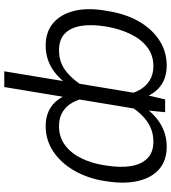

<svg xmlns="http://www.w3.org/2000/svg" viewBox="29 -622 796 894"><g transform="rotate(90 427.0 -175.0)"><path d="M312 203.1 419.4 -445.8 442.9 -545.9H502.4L492.7 -445.8L385.3 203.1ZM28.8 -263.2 30.8 -274.4Q43.5 -359.9 79.1 -422.4Q114.7 -484.9 167.7 -519Q220.7 -553.2 284.7 -553.2Q338.9 -553.2 375.7 -527.8Q412.6 -502.4 431.6 -454.6Q450.7 -406.7 451.7 -339.4L428.7 -203.6Q405.8 -136.2 371.1 -88.4Q336.4 -40.5 291.5 -15.1Q246.6 10.3 191.9 10.3Q128.4 10.3 87.4 -24.7Q46.4 -59.6 31 -121.3Q15.6 -183.1 28.8 -263.2ZM104 -273.9 102.5 -263.7Q92.8 -202.6 100.6 -154.5Q108.4 -106.4 136.2 -79.1Q164.1 -51.8 213.9 -51.8Q273.4 -51.3 317.9 -89.4Q362.3 -127.4 392.1 -184.6L420.9 -358.4Q416 -396 399.4 -426Q382.8 -456.1 355 -473.6Q327.1 -491.2 287.6 -491.2Q237.3 -491.2 200.2 -462.9Q163.1 -434.6 139.2 -385.7Q115.2 -336.9 104 -273.9ZM824.2 -273.9 822.8 -263.2Q809.6 -183.1 773.7 -121.3Q737.8 -59.6 684.8 -24.7Q631.8 10.3 567.4 10.3Q526.9 10.3 496.3 -4.2Q465.8 -18.6 445.1 -46.1Q424.3 -73.7 413.6 -113.3Q402.8 -152.8 401.9 -203.6L424.8 -339.4Q447.8 -406.2 482.4 -454.1Q517.1 -502 562.7 -527.6Q608.4 -553.2 663.1 -553.2Q727.1 -553.2 767.1 -518.8Q807.1 -484.4 822.3 -421.6Q837.4 -358.9 824.2 -273.9ZM749.5 -263.2 751 -273.9Q761.2 -336.9 753.4 -386Q745.6 -435.1 717.5 -463.1Q689.5 -491.2 639.6 -491.2Q579.6 -491.2 533.7 -452.9Q487.8 -414.6 461.9 -358.4L433.1 -184.6Q440.4 -146.5 456.8 -116.2Q473.1 -85.9 500.5 -68.8Q527.8 -51.8 567.9 -51.8Q617.7 -51.8 655 -79.1Q692.4 -106.4 716.3 -154.5Q740.2 -202.6 749.5 -263.2Z"/></g></svg>

Font: Inter 28pt Light
Style: Italic
Weight: 300
Italic angle: -9.3988°
Designer: Rasmus Andersson
Foundry: rsms
Version: Version 4.001;git-66647c0bb